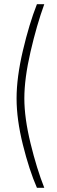

<svg xmlns="http://www.w3.org/2000/svg" viewBox="-20 -770 274 915"><path d="M59 -301Q59 -401 89 -528.5Q119 -656 156 -750H191Q155 -651 125.5 -523.5Q96 -396 96 -301Q96 -208 125.5 -87Q155 34 191 125H156Q119 40 89 -80.5Q59 -201 59 -301Z"/></svg>

Font: Cairo ExtraLight
Style: Regular
Weight: 275
Designer: Mohamed Gaber, Accademia di Belle Arti di Urbino and others
Foundry: Kief Type Foundry, Accademia di Belle Arti di Urbino and others
Version: Version 3.011